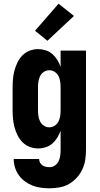

<svg xmlns="http://www.w3.org/2000/svg" viewBox="-20 -793 540 1036"><path d="M248 223Q225 223 201.5 220Q178 217 156 208.5Q134 200 115 186Q96 172 82 153Q68 134 61 111Q54 88 54 65H191Q191 75 196 84.5Q201 94 209.5 99.5Q218 105 228 107Q238 109 248 109Q264 109 277 99.5Q290 90 296.5 76Q303 62 305 46.5Q307 31 307 15V-88Q300 -68 289 -50Q278 -32 262.5 -18.5Q247 -5 226.5 1.5Q206 8 186 8Q162 8 140 -0.5Q118 -9 101.5 -25.5Q85 -42 74.5 -63.5Q64 -85 58 -107.5Q52 -130 50 -153.5Q48 -177 48 -200V-320Q48 -343 50 -366.5Q52 -390 58 -412.5Q64 -435 74.5 -456.5Q85 -478 101.5 -494.5Q118 -511 140 -519.5Q162 -528 186 -528Q206 -528 226.5 -521.5Q247 -515 262.5 -501.5Q278 -488 289 -470Q300 -452 307 -432V-520H444V15Q444 42 440 69Q436 96 424.5 120.5Q413 145 394.5 165.5Q376 186 352.5 199.5Q329 213 302 218Q275 223 248 223ZM246 -106Q262 -106 275.5 -115Q289 -124 296 -138.5Q303 -153 305 -168.5Q307 -184 307 -200V-320Q307 -336 305 -351.5Q303 -367 296 -381.5Q289 -396 275.5 -405Q262 -414 246 -414Q230 -414 216.5 -405Q203 -396 196 -381.5Q189 -367 187 -351.5Q185 -336 185 -320V-200Q185 -184 187 -168.5Q189 -153 196 -138.5Q203 -124 216.5 -115Q230 -106 246 -106ZM236 -573 169 -627 296 -773 379 -707Z"/></svg>

Font: Iosevka Term Curly Heavy
Style: Regular
Weight: 900
Designer: Belleve Invis
Foundry: Belleve Invis
Version: Version 32.3.0